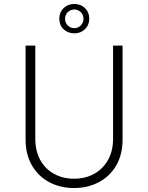

<svg xmlns="http://www.w3.org/2000/svg" viewBox="-20 -940 747 968"><path d="M353 -39Q410 -39 454.5 -63.5Q499 -88 524.5 -133.5Q550 -179 550 -240V-710H598V-237Q598 -161 566 -106Q534 -51 478.5 -21.5Q423 8 353 8Q284 8 228.5 -21.5Q173 -51 141 -106Q109 -161 109 -237V-710H158V-240Q158 -179 183 -133.5Q208 -88 252.5 -63.5Q297 -39 353 -39ZM355 -920Q387 -920 408.5 -899Q430 -878 430 -846Q430 -814 408.5 -793Q387 -772 355 -772Q322 -772 300.5 -792.5Q279 -813 279 -846Q279 -878 300.5 -899Q322 -920 355 -920ZM355 -798Q374 -798 387.5 -812Q401 -826 401 -845Q401 -865 387.5 -878.5Q374 -892 355 -892Q335 -892 321.5 -878.5Q308 -865 308 -845Q308 -826 321.5 -812Q335 -798 355 -798Z"/></svg>

Font: Josefin Sans Light
Style: Regular
Weight: 300
Designer: Santiago Orozco
Foundry: Typemade
Version: Version 2.000